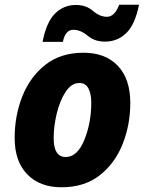

<svg xmlns="http://www.w3.org/2000/svg" viewBox="-20 -782 608 812"><path d="M240 10Q337 10 401.5 -40.5Q466 -91 498.5 -172.5Q531 -254 531 -347Q531 -448 478.5 -503.5Q426 -559 333 -559Q237 -559 172.5 -508.5Q108 -458 75 -376Q42 -294 42 -198Q42 -100 95 -45Q148 10 240 10ZM258 -118Q207 -118 207 -197Q207 -248 220 -302Q233 -356 257.5 -393.5Q282 -431 316 -431Q342 -431 354 -408Q366 -385 366 -348Q366 -262 336.5 -190Q307 -118 258 -118ZM160 -605H246Q256 -656 290 -656Q321 -656 350.5 -631Q380 -606 424 -606Q477 -606 514 -642Q551 -678 568 -762H484Q465 -711 432 -711Q402 -711 373 -736Q344 -761 301 -761Q249 -761 212.5 -724.5Q176 -688 160 -605Z"/></svg>

Font: Noto Sans Display Extra
Style: Italic
Weight: 800
Italic angle: -12°
Designer: Monotype Design Team
Foundry: Monotype Imaging Inc.
Version: Version 1.900